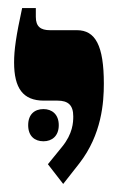

<svg xmlns="http://www.w3.org/2000/svg" viewBox="-20 -667 292 477"><path d="M137 -210 177 -261C233 -333 238 -413 238 -459C238 -554 217 -592 171 -592H104C81 -592 69 -601 69 -625V-647H35C20 -578 15 -543 15 -512C15 -448 37 -417 89 -417H123C149 -417 162 -406 162 -378C162 -363 161 -335 134 -302L99 -259ZM50 -356C50 -329 66 -316 88 -316C109 -316 126 -329 126 -356C126 -383 109 -396 88 -396C66 -396 50 -383 50 -356Z"/></svg>

Font: Noto Serif Hebrew ExtraCondensed Black
Style: Regular
Weight: 900
Width: 2
Designer: Monotype Design Team
Foundry: Monotype Imaging Inc.
Version: Version 2.004